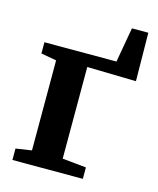

<svg xmlns="http://www.w3.org/2000/svg" viewBox="-108 -784 707 860"><g transform="rotate(15 246.0 -354.0)"><path d="M32 0V-53L105.5 -64V-481.5L34 -494.5V-546.5H368L396.5 -708H472.5L475 -484L248 -489V-64L358.5 -53V0Z"/></g></svg>

Font: Merriweather Text Regular
Style: Bold
Weight: 700
Designer: Eben Sorkin
Foundry: Eben Sorkin
Version: Version 2.100; ttfautohint (v1.7.19-72a1) -l 8 -r 50 -G 200 